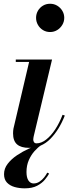

<svg xmlns="http://www.w3.org/2000/svg" viewBox="-20 -777 390 1022"><path d="M134.5 10Q92 10 70.8 -8.5Q49.5 -27 49.5 -67Q49.5 -72.5 50 -79.8Q50.5 -87 51.5 -92L135 -447.5H64V-460H257L159.5 -52Q158.5 -47.5 157.8 -42.8Q157 -38 157 -34Q157 -26 161.2 -20Q165.5 -14 174.5 -14Q199.5 -14 225.2 -33.8Q251 -53.5 273.8 -88Q296.5 -122.5 313 -166L325 -162Q295 -85.5 248 -37.8Q201 10 134.5 10ZM246.5 -606.5Q225.5 -606.5 208.5 -617Q191.5 -627.5 181.8 -644.8Q172 -662 172 -682Q172 -702.5 181.8 -719.5Q191.5 -736.5 208.5 -746.8Q225.5 -757 246.5 -757Q267.5 -757 284.5 -746.8Q301.5 -736.5 311.8 -719.5Q322 -702.5 322 -682Q322 -662 311.8 -644.8Q301.5 -627.5 284.5 -617Q267.5 -606.5 246.5 -606.5ZM111.5 225.5Q83 225.5 58 218.5Q33 211.5 17.2 195Q1.5 178.5 1.5 150Q1.5 120 21 94.8Q40.5 69.5 70.8 49.2Q101 29 134.2 14Q167.5 -1 195.5 -9.5L199 -4Q182.5 6.5 164.2 26.8Q146 47 133.5 75.2Q121 103.5 121 138.5Q121 168.5 131.5 184Q142 199.5 158.5 199.5Q176 199.5 190.2 190Q204.5 180.5 215 167.2Q225.5 154 231.5 142L241.5 147Q234 161 218.8 179.5Q203.5 198 177.5 211.8Q151.5 225.5 111.5 225.5Z"/></svg>

Font: Bodoni Moda 18pt SemiBold
Style: Italic
Weight: 600
Italic angle: -13°
Designer: Owen Earl
Foundry: indestructible type
Version: Version 2.005